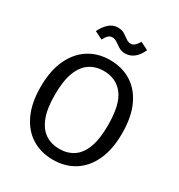

<svg xmlns="http://www.w3.org/2000/svg" viewBox="-209 -1039 1110 1190"><g transform="rotate(30 346.0 -444.0)"><path d="M346 -701Q433 -701 498.5 -660Q564 -619 600.5 -539.5Q637 -460 637 -344Q637 -230 600.5 -150.5Q564 -71 498.5 -29.5Q433 12 346 12Q260 12 194.5 -28.5Q129 -69 92 -148.5Q55 -228 55 -343Q55 -457 92 -537Q129 -617 194.5 -659Q260 -701 346 -701ZM346 -623Q289 -623 246 -594.5Q203 -566 179.5 -504.5Q156 -443 156 -343Q156 -244 180 -183Q204 -122 247 -94Q290 -66 346 -66Q404 -66 446.5 -94Q489 -122 512.5 -183Q536 -244 536 -344Q536 -493 485.5 -558Q435 -623 346 -623ZM404 -782Q378 -782 358.5 -794Q339 -806 322.5 -818Q306 -830 288 -830Q271 -830 259 -818.5Q247 -807 235 -784L179 -812Q196 -849 223.5 -874.5Q251 -900 288 -900Q316 -900 335 -888Q354 -876 370 -864Q386 -852 404 -852Q419 -852 431.5 -863Q444 -874 457 -896L513 -868Q494 -825 466 -803.5Q438 -782 404 -782Z"/></g></svg>

Font: Fira Sans Variable
Style: Regular
Weight: 400
Designer: Carrois Corporate & Edenspiekermann AG
Foundry: Carrois Corporate GbR & Edenspiekermann AG
Version: Version 4.202